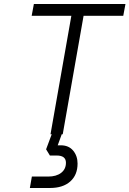

<svg xmlns="http://www.w3.org/2000/svg" viewBox="-20 -670 646 958"><path d="M606 -650 595 -591H397L293 0H288L268 55H283Q323 55 345 81.5Q367 108 367 146Q367 203 330.5 235.5Q294 268 229 268H129L139 211H220Q261 211 285 192.5Q309 174 309 142Q309 106 263 106H229L210 75L238 0H232L336 -591H138L149 -650Z"/></svg>

Font: Overused Grotesk Book
Style: Italic
Weight: 350
Italic angle: -10°
Version: Version 0.003